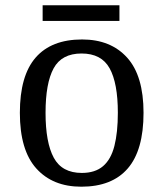

<svg xmlns="http://www.w3.org/2000/svg" viewBox="-20 -695 617 725"><path d="M287 10Q179 10 117 -59Q55 -128 55 -269Q55 -409 114.5 -477.5Q174 -546 290 -546Q398 -546 460 -477.5Q522 -409 522 -269Q522 -128 462.5 -59Q403 10 287 10ZM289 -42Q339 -42 369 -67.5Q399 -93 412 -144Q425 -195 425 -269Q425 -381 394 -437Q363 -493 288 -493Q213 -493 182.5 -437Q152 -381 152 -269Q152 -157 183 -99.5Q214 -42 289 -42ZM141 -616V-675H431V-616Z"/></svg>

Font: Noto Serif Tamil
Style: Regular
Weight: 400
Designer: Indian Type Foundry, Tom Grace, and the Monotype Design Team
Foundry: Monotype Imaging Inc.
Version: Version 2.003